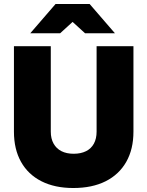

<svg xmlns="http://www.w3.org/2000/svg" viewBox="-20 -932 740 964"><path d="M348 12Q255 12 188 -22Q121 -56 85.5 -119.5Q50 -183 50 -271V-700H235V-271Q235 -236 249 -211Q263 -186 288.5 -173Q314 -160 350 -160Q386 -160 412 -173Q438 -186 451.5 -211Q465 -236 465 -271V-700H650V-271Q650 -183 614 -119.5Q578 -56 510.5 -22Q443 12 348 12ZM407 -765 260 -899V-912H430L557 -765ZM132 -765 259 -912H429V-899L282 -765Z"/></svg>

Font: Figtree Black
Style: Regular
Weight: 900
Designer: Erik Kennedy
Foundry: Erik Kennedy
Version: Version 2.001;gftools[0.9.30]